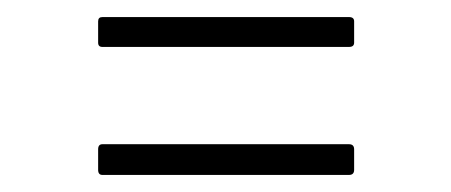

<svg xmlns="http://www.w3.org/2000/svg" viewBox="-20 -414 529 225"><path d="M100 -359Q95 -359 95 -364V-389Q95 -394 100 -394H389Q395 -394 395 -389V-364Q395 -359 389 -359ZM100 -209Q95 -209 95 -215V-239Q95 -245 100 -245H389Q395 -245 395 -239V-215Q395 -209 389 -209Z"/></svg>

Font: Sofia Sans Condensed ExtraLight
Style: Regular
Weight: 250
Version: Version 4.100